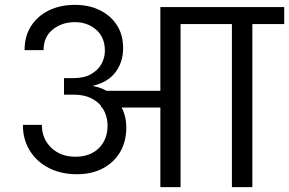

<svg xmlns="http://www.w3.org/2000/svg" viewBox="-20 -769 1188 789"><path d="M282 -448Q326 -448 354.5 -464.5Q383 -481 397 -506.5Q411 -532 411 -560Q411 -616 375 -647Q339 -678 288 -678Q234 -678 196.5 -647.5Q159 -617 159 -563H81Q81 -621 108 -662.5Q135 -704 181.5 -726.5Q228 -749 288 -749Q346 -749 390.5 -727Q435 -705 460.5 -665.5Q486 -626 486 -571Q486 -515 455.5 -473.5Q425 -432 364 -417V-415Q393 -410 417 -396H639V-740H854V-670H722V0H639V-327H480Q499 -290 499 -246Q499 -187 473.5 -144Q448 -101 402.5 -77Q357 -53 296 -53Q231 -53 181 -78.5Q131 -104 102.5 -150Q74 -196 74 -256H152Q152 -199 190.5 -162Q229 -125 290 -125Q351 -125 386.5 -160.5Q422 -196 422 -253Q422 -272 416.5 -291.5Q411 -311 399 -328H396L395 -334Q379 -354 351 -367Q323 -380 282 -380H243V-448ZM933 0V-670H801V-740H1148V-670H1017V0Z"/></svg>

Font: Poppins
Style: Regular
Weight: 400
Designer: Ninad Kale (Devanagari), Jonny Pinhorn (Latin)
Version: Version 5.002